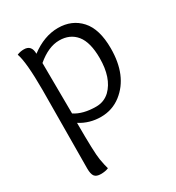

<svg xmlns="http://www.w3.org/2000/svg" viewBox="-175 -583 866 944"><g transform="rotate(-30 258.5 -111.0)"><path d="M76.2 195.8 79.1 -249Q79.1 -407.2 60.1 -460Q78.1 -467.8 99.1 -467.8Q142.1 -467.8 142.1 -418Q217.8 -475.1 296.4 -475.1Q375 -475.1 423.6 -421.6Q472.2 -368.2 472.2 -258.8Q472.2 -103 377 -28.8Q327.1 9.8 262.7 9.8Q198.2 9.8 145 -23.9Q145 146 152.1 186.5Q159.2 227.1 165 245.1Q147 252.9 121.6 252.9Q96.2 252.9 86.2 240Q76.2 227.1 76.2 195.8ZM147 -76.2Q192.9 -45.9 267.1 -45.9Q312 -45.9 344.2 -76.2Q400.9 -131.8 400.9 -244.1Q400.9 -334 366.5 -376.5Q332 -418.9 271 -418.9Q210 -418.9 145 -363.8Q147 -144 147 -76.2Z"/></g></svg>

Font: Sukar
Style: Regular
Weight: 400
Designer: Dario Muhafara - Ghiath Alsory
Foundry: Dario Muhafara - Ghiath Alsory
Version: Version 1.00 March 17, 2016, initial release